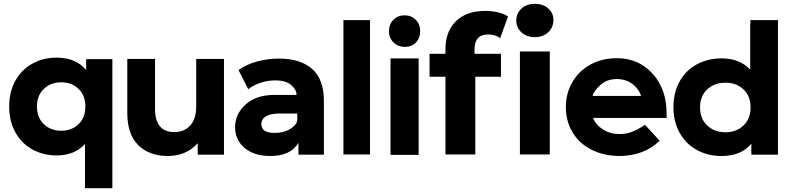

<svg xmlns="http://www.w3.org/2000/svg" viewBox="-20 -807 4125 1003"><path d="M567 -498V176H424V-55Q370 5 275 5Q206 5 149 -26.5Q92 -58 60 -116Q28 -174 28 -251Q28 -327 60 -385Q92 -443 149 -474.5Q206 -506 275 -506Q377 -506 430 -441V-498ZM426 -251Q426 -308 390.5 -342.5Q355 -377 300 -377Q245 -377 209 -342.5Q173 -308 173 -251Q173 -193 209 -158.5Q245 -124 300 -124Q355 -124 390.5 -158.5Q426 -193 426 -251Z M1150 -499V1H1013V-59Q984 -26 944 -9Q904 8 858 8Q760 8 702.5 -48.5Q645 -105 645 -217V-499H790V-238Q790 -117 891 -117Q942 -117 973.5 -151Q1005 -185 1005 -252V-499Z M1533 -182V-214H1436Q1345 -212 1345 -156Q1348 -129 1371 -119.5Q1394 -110 1437 -114Q1476 -118 1504.5 -139Q1533 -160 1533 -182ZM1672 -281V1H1539V-61Q1499 8 1391 8Q1334 8 1293 -11.5Q1252 -31 1230 -65Q1208 -99 1208 -142Q1208 -211 1263 -261Q1318 -311 1412 -311H1529Q1530 -337 1502 -362Q1474 -387 1418 -387Q1379 -387 1341 -374.5Q1303 -362 1277 -341L1226 -441Q1266 -470 1322 -485.5Q1378 -501 1437 -501Q1550 -501 1611 -446.5Q1672 -392 1672 -281Z M1774 -702H1913V0H1774Z M2020 -502H2167V2H2020ZM2094 -727Q2128 -727 2151.5 -704Q2175 -681 2175 -644Q2175 -608 2152.5 -585Q2130 -562 2096 -562Q2060 -562 2036 -585Q2012 -608 2012 -644Q2012 -681 2035.5 -704Q2059 -727 2094 -727Z M2459 -526H2597V-406H2463V0H2307V-406H2224V-526H2307V-550Q2307 -642 2361.5 -696Q2416 -750 2515 -750Q2550 -750 2581.5 -742.5Q2613 -735 2634 -721L2593 -608Q2566 -627 2530 -627Q2459 -627 2459 -549ZM2696 -538H2852V0H2696ZM2677 -700Q2677 -737 2704 -762Q2731 -787 2774 -787Q2817 -787 2844 -763Q2871 -739 2871 -703Q2871 -664 2844 -638.5Q2817 -613 2774 -613Q2731 -613 2704 -638Q2677 -663 2677 -700Z M3329 -306Q3320 -338 3287 -366Q3251 -394 3203 -394Q3154 -394 3121 -367Q3084 -336 3076 -306ZM3463 -191H3078Q3092 -155 3129.5 -131Q3167 -107 3213 -107Q3242 -105 3276 -116.5Q3310 -128 3349 -155L3426 -72Q3348 5 3220 8Q3136 8 3071 -24.5Q3006 -57 2971 -115.5Q2936 -174 2936 -248Q2936 -320 2970.5 -379Q3005 -438 3066 -470.5Q3127 -503 3202 -503Q3275 -503 3330.5 -470Q3386 -437 3420.5 -379.5Q3455 -322 3461 -246Q3461 -243 3463 -191Z M3901 -246Q3901 -305 3864 -340Q3827 -375 3770 -375Q3712 -375 3674.5 -340Q3637 -305 3637 -246Q3637 -187 3674.5 -151.5Q3712 -116 3770 -116Q3827 -116 3864 -151.5Q3901 -187 3901 -246ZM4044 1H3905V-56Q3851 8 3749 8Q3678 8 3620.5 -23.5Q3563 -55 3530.5 -113Q3498 -171 3498 -247Q3498 -324 3530.5 -382Q3563 -440 3620.5 -471Q3678 -502 3749 -502Q3845 -502 3899 -443V-683H3900V-702H4044Z"/></svg>

Font: Montserrat GRBold
Style: Regular
Weight: 700
Designer: Julieta Ulanovsky
Foundry: Julieta Ulanovsky
Version: Version 1.00 May 29, 2023, initial release